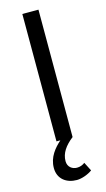

<svg xmlns="http://www.w3.org/2000/svg" viewBox="-132 -700 528 955"><g transform="rotate(-15 131.5 -222.0)"><path d="M139 212C165 212 199 199 219 184L196 139C184 148 171 153 155 153C132 153 108 138 108 107C108 66 132 32 173 0V-656H90V0H110C78 29 43 68 43 125C43 182 86 212 139 212Z"/></g></svg>

Font: Giro Sans Regular
Style: Regular
Weight: 400
Designer: Paul D. Hunt
Foundry: Adobe Systems Incorporated
Version: Version 1.000;PS 1.0;hotconv 1.0.88;makeotf.lib2.5.647800